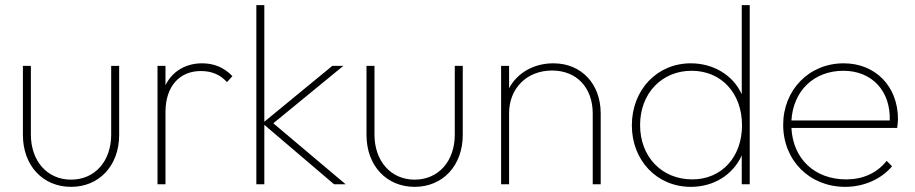

<svg xmlns="http://www.w3.org/2000/svg" viewBox="-20 -716 3555 746"><path d="M256 10C366 10 443 -73 443 -192V-460H412V-193C412 -90 349 -18 256 -18C163 -18 100 -91 100 -193V-460H69V-192C69 -72 147 10 256 10Z M592 0H623V-281C623 -382 679 -440 760 -440C802 -440 834 -427 862 -397L883 -420C850 -455 810 -470 765 -470C703 -470 650 -440 623 -385V-460H592Z M1278 0H1323L1042 -237L1314 -460H1271L1007 -243V-696H976V0H1007V-231Z M1591 10C1701 10 1778 -73 1778 -192V-460H1747V-193C1747 -90 1684 -18 1591 -18C1498 -18 1435 -91 1435 -193V-460H1404V-192C1404 -72 1482 10 1591 10Z M2283 -275V0H2314V-275C2314 -389 2240 -470 2130 -470C2053 -470 1989 -432 1958 -373V-460H1927V0H1958V-276C1958 -373 2027 -442 2125 -442C2221 -442 2283 -375 2283 -275Z M2664 10C2753 10 2827 -36 2862 -112V0H2893V-696H2862V-350C2827 -426 2750 -470 2664 -470C2533 -470 2435 -367 2435 -229C2435 -93 2532 10 2664 10ZM2467 -230C2467 -353 2551 -441 2667 -441C2783 -441 2863 -354 2863 -229C2863 -106 2784 -19 2670 -19C2551 -19 2467 -107 2467 -230Z M3264 10C3338 10 3405 -21 3446 -70L3425 -91C3387 -43 3332 -19 3268 -19C3145 -19 3061 -99 3055 -219H3466C3468 -236 3469 -248 3469 -253C3469 -381 3381 -470 3258 -470C3123 -470 3023 -366 3023 -231C3023 -93 3125 10 3264 10ZM3055 -248C3062 -363 3142 -441 3257 -441C3369 -441 3441 -361 3437 -248Z"/></svg>

Font: MV Cash Thin
Style: Regular
Weight: 100
Designer: Rodrigo Fuenzalida
Foundry: fragTYPE
Version: Version 1.100;Glyphs 3.1.2 (3151)